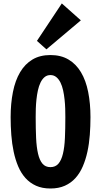

<svg xmlns="http://www.w3.org/2000/svg" viewBox="-20 -1083 589 1119"><path d="M273.9 15.6Q226.1 15.6 190.2 -0.5Q154.3 -16.6 128.4 -45.4Q102.5 -74.2 85.9 -113.5Q69.3 -152.8 59.6 -199Q49.8 -245.1 45.9 -296.4Q42 -347.7 42 -400.4Q42 -479.5 55.4 -546.9Q68.8 -614.3 97.2 -662.1Q125.5 -710 169.2 -736.1Q212.9 -762.2 273.9 -762.2Q335 -762.2 379.2 -736.1Q423.3 -710 451.9 -662.1Q480.5 -614.3 493.9 -546.9Q507.3 -479.5 507.3 -400.4Q507.3 -347.7 503.4 -296.4Q499.5 -245.1 489.5 -199Q479.5 -152.8 462.6 -113.5Q445.8 -74.2 419.9 -45.4Q394 -16.6 357.9 -0.5Q321.8 15.6 273.9 15.6ZM273.9 -108.9Q303.2 -108.9 320.6 -129.2Q337.9 -149.4 346.9 -187.3Q356 -225.1 358.4 -279.1Q360.8 -333 360.8 -400.4Q360.8 -423.8 360.1 -449.5Q359.4 -475.1 356.4 -502.7Q353.5 -530.3 347.9 -556.2Q342.3 -582 332.5 -601.8Q322.8 -621.6 308.3 -633.5Q293.9 -645.5 273.9 -645.5Q253.9 -645.5 239.7 -633.5Q225.6 -621.6 216.1 -601.8Q206.5 -582 200.9 -556.2Q195.3 -530.3 192.4 -502.7Q189.5 -475.1 188.7 -449.5Q188 -423.8 188 -400.4Q188 -333 190.4 -279.1Q192.9 -225.1 201.7 -187.3Q210.4 -149.4 227.5 -129.2Q244.6 -108.9 273.9 -108.9ZM195.3 -844.7 340.3 -1063 451.2 -964.4 250.5 -795.4Z"/></svg>

Font: Francois One
Style: Regular
Weight: 400
Designer: Vernon Adams
Foundry: vernon adams
Version: Version 1.000